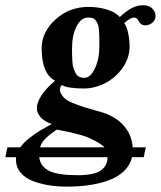

<svg xmlns="http://www.w3.org/2000/svg" viewBox="-49 -465 605 723"><path d="M439 -291Q439 -246.6 412.6 -209.2Q386.2 -171.9 346.9 -151.9Q307.6 -131.8 267.1 -131.8Q205.1 -131.8 183.1 -145Q172.9 -129.9 178.5 -117.2Q184.1 -104.5 193.8 -95.2Q203.6 -85.9 224.9 -77.1Q246.1 -68.4 267.3 -61.8Q288.6 -55.2 316.4 -47.4Q324.7 -44.9 329.1 -43.9Q385.3 -27.8 416.5 7.6Q447.8 43 450.7 89.8H500L492.2 127H448.2Q441.4 155.8 419.7 177.5Q397.9 199.2 365 212.2Q332 225.1 291.5 231.4Q251 237.8 203.1 237.8Q169.4 237.8 138.4 233.2Q107.4 228.5 77.4 217.8Q47.4 207 29.3 186Q11.2 165 11.2 136.2Q11.2 129.9 11.7 127H-28.8L-21 89.8H27.3Q39.6 72.3 62.7 54.2Q85.9 36.1 102.3 26.4Q118.7 16.6 146 2Q117.2 -7.8 103.5 -24.2Q89.8 -40.5 89.8 -56.2Q89.8 -102.1 158.2 -161.1Q107.9 -187.5 107.9 -283.2Q107.9 -344.2 159.9 -391.6Q211.9 -439 284.2 -439Q320.3 -439 353.3 -429.2Q386.2 -419.4 401.9 -400.9Q428.2 -424.8 448.2 -435.1Q468.3 -445.3 489.3 -445.3Q511.7 -445.3 524.2 -433.1Q536.6 -420.9 536.6 -404.8Q536.6 -389.6 524.9 -379.6Q513.2 -369.6 498 -369.6Q494.6 -369.6 491.5 -370.1Q488.3 -370.6 485.8 -372.1Q483.4 -373.5 481.9 -374.8Q480.5 -376 478.5 -378.4L475.6 -381.8Q475.1 -382.8 473.4 -385.7Q471.7 -388.7 471.2 -389.2Q465.3 -398.9 456.1 -398.9Q441.4 -398.9 418.9 -377.9Q428.7 -364.7 433.8 -339.4Q439 -314 439 -291ZM325.2 -291V-295.4Q325.2 -316.4 325 -326.2Q324.7 -335.9 323.7 -350.8Q322.8 -365.7 320.1 -372.1Q317.4 -378.4 312.7 -386Q308.1 -393.6 300.8 -396.2Q293.5 -398.9 283.2 -398.9Q255.9 -398.9 239 -365.2Q222.2 -331.5 222.2 -282.2Q222.2 -264.6 222.4 -256.8Q222.7 -249 223.6 -232.9Q224.6 -216.8 227.5 -208.5Q230.5 -200.2 235.4 -190.4Q240.2 -180.7 248.5 -176.3Q256.8 -171.9 268.1 -171.9Q292 -171.9 308.6 -207.8Q325.2 -243.7 325.2 -291ZM344.7 89.8Q332.5 75.7 286.1 54.2Q274.4 48.8 254.6 43.2Q234.9 37.6 220.7 34.4Q206.5 31.2 186 27.1Q165.5 22.9 165 22.9Q164.1 23.9 152.3 32Q140.6 40 136.2 43.9L123 55.7Q114.7 64 109.6 72.3Q104.5 80.6 101.6 89.8ZM356 127H98.6Q103 162.1 136.2 178.5Q169.4 194.8 244.1 194.8Q305.7 194.8 330.8 176.8Q356 158.7 356 127Z"/></svg>

Font: Linux Libertine G
Style: Semibold Italic
Weight: 600
Italic angle: -11.5°
Designer: Philipp H. Poll
Foundry: Philipp H. Poll
Version: Version 5.1.1